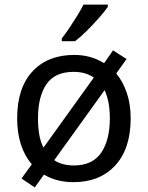

<svg xmlns="http://www.w3.org/2000/svg" viewBox="-20 -786 645 839"><path d="M551 -269Q551 -136 483.5 -63Q416 10 301 10Q228 10 172 -23L132 33L74 -6L119 -68Q88 -104 71.5 -154.5Q55 -205 55 -269Q55 -402 122 -474Q189 -546 304 -546Q377 -546 435 -510L474 -566L533 -528L488 -465Q517 -430 534 -380.5Q551 -331 551 -269ZM146 -269Q146 -231 151.5 -198.5Q157 -166 170 -141L390 -447Q354 -472 302 -472Q220 -472 183 -418Q146 -364 146 -269ZM460 -269Q460 -343 437 -392L217 -86Q251 -63 303 -63Q384 -63 422 -118.5Q460 -174 460 -269ZM451 -756Q439 -738 414 -709.5Q389 -681 360.5 -652.5Q332 -624 308 -606H250V-618Q265 -637 282.5 -663Q300 -689 317 -716.5Q334 -744 345 -766H451Z"/></svg>

Font: RS Noto Sans
Style: Regular
Weight: 400
Designer: Monotype Design Team
Foundry: Monotype Imaging Inc.
Version: Version 3.10